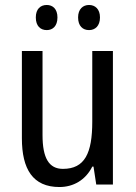

<svg xmlns="http://www.w3.org/2000/svg" viewBox="-20 -742 545 772"><path d="M124 -672C124 -637 143 -621 168 -621C192 -621 211 -637 211 -672C211 -706 192 -722 168 -722C143 -722 124 -706 124 -672ZM294 -672C294 -637 313 -621 338 -621C362 -621 382 -637 382 -672C382 -706 362 -722 338 -722C314 -722 294 -706 294 -672ZM434 -537H351V-253C351 -126 321 -63 233 -63C177 -63 151 -106 151 -199V-537H68V-186C68 -62 112 10 219 10C275 10 324 -18 351 -72H356L367 0H434Z"/></svg>

Font: Noto Sans Condensed
Style: Regular
Weight: 400
Width: 3
Designer: Monotype Design Team
Foundry: Monotype Imaging Inc.
Version: Version 2.013